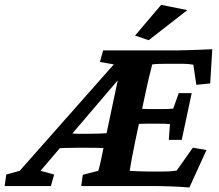

<svg xmlns="http://www.w3.org/2000/svg" viewBox="-90 -786 925 811"><path d="M710 5.9Q690.4 3.9 667.5 2.9Q644.5 2 621.6 1Q598.6 0 579.1 0H252.9L259.8 -47.9L325.2 -64.5Q331.1 -84 337.4 -113.8Q343.8 -143.6 351.6 -182.6L417 -492.2L456.1 -503.9L81.1 -64.5L138.7 -48.8L125 0H-70.3L-63.5 -48.8L-6.8 -64.5L419.9 -546.9V-508.8L332 -524.4L345.7 -573.2H660.2Q680.7 -573.2 707.5 -574.2Q734.4 -575.2 761.7 -576.2Q789.1 -577.1 806.6 -578.1L797.9 -433.6L739.3 -427.7L726.6 -512.7Q714.8 -514.6 704.6 -515.6Q694.3 -516.6 682.6 -516.6H617.2Q598.6 -516.6 581.5 -516.1Q564.5 -515.6 552.7 -513.7Q551.8 -507.8 547.9 -493.2Q543.9 -478.5 539.1 -458.5Q534.2 -438.5 529.8 -417.5Q525.4 -396.5 521.5 -378.9L482.4 -195.3Q479.5 -178.7 475.1 -158.7Q470.7 -138.7 467.3 -119.6Q463.9 -100.6 461.4 -85.9Q459 -71.3 458 -64.5Q475.6 -63.5 493.7 -62.5Q511.7 -61.5 536.1 -61.5H586.9Q617.2 -61.5 630.4 -62.5Q643.6 -63.5 656.2 -65.4L724.6 -162.1L782.2 -152.3ZM139.6 -158.2 173.8 -225.6Q186.5 -224.6 196.8 -223.6Q207 -222.7 222.7 -221.7Q238.3 -220.7 266.6 -220.7Q302.7 -220.7 330.6 -221.7Q358.4 -222.7 382.8 -225.6L368.2 -160.2Q340.8 -161.1 314.9 -161.6Q289.1 -162.1 253.9 -162.1Q213.9 -162.1 186 -161.1Q158.2 -160.2 139.6 -158.2ZM623 -195.3 627.9 -261.7Q621.1 -262.7 606.9 -263.2Q592.8 -263.7 573.2 -263.7H531.2Q513.7 -263.7 499 -262.7Q484.4 -261.7 475.6 -260.7L490.2 -328.1Q499 -327.1 513.2 -326.2Q527.3 -325.2 543.9 -325.2H586.9Q605.5 -325.2 620.1 -325.7Q634.8 -326.2 641.6 -327.1L665 -392.6H719.7L677.7 -195.3ZM538.1 -616.2 480.5 -635.7 590.8 -765.6 701.2 -743.2Z"/></svg>

Font: Crimson Pro ExtraLight
Style: Bold Italic
Weight: 700
Italic angle: -12°
Version: Version 1.002